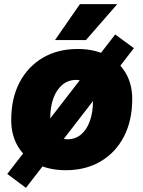

<svg xmlns="http://www.w3.org/2000/svg" viewBox="-20 -808 690 925"><path d="M105 97 15 30 535 -642 625 -576ZM297 12Q217 12 158 -18Q99 -48 66.5 -102.5Q34 -157 34 -230Q34 -334 74 -410.5Q114 -487 186 -529.5Q258 -572 354 -572Q434 -572 493 -542Q552 -512 584.5 -458Q617 -404 617 -331Q617 -227 577 -150Q537 -73 465 -30.5Q393 12 297 12ZM305 -137Q343 -137 370.5 -160Q398 -183 413 -225Q428 -267 428 -323Q428 -368 406 -395.5Q384 -423 346 -423Q309 -423 281 -400Q253 -377 237.5 -335.5Q222 -294 222 -237Q222 -207 232.5 -185Q243 -163 262 -150Q281 -137 305 -137ZM245 -615 365 -788H545L394 -615Z"/></svg>

Font: Azeret Mono Thin ExtraBold
Style: Italic
Weight: 800
Italic angle: -12°
Version: Version 1.002